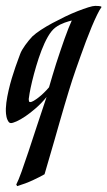

<svg xmlns="http://www.w3.org/2000/svg" viewBox="-69 -408 362 647"><path d="M81.1 179.2Q65.9 188 41.3 199.5Q16.6 210.9 -11.2 219.2L-14.2 213.9Q-6.8 199.7 3.7 170.4Q14.2 141.1 27.3 101.8Q40.5 62.5 55.7 15.6Q70.8 -31.2 87.9 -81.1Q70.8 -60.1 52 -43.7Q33.2 -27.3 16.6 -16.1Q0 -4.9 -13.2 1Q-26.4 6.8 -32.2 6.8Q-36.1 6.8 -38.8 3.9Q-41.5 1 -43.7 -3.9Q-45.9 -8.8 -47.1 -14.2Q-48.3 -19.5 -48.8 -24.9Q-50.3 -42 -47.6 -62.3Q-44.9 -82.5 -40 -103.5Q-35.2 -124.5 -29.1 -144.8Q-22.9 -165 -17.1 -181.9Q-11.2 -198.7 -6.8 -210.4Q-2.4 -222.2 -1 -226.1Q1 -231.9 5.6 -240Q10.3 -248 16.1 -256.1Q22 -264.2 28.1 -271.7Q34.2 -279.3 40 -285.2Q50.8 -295.4 68.6 -307.1Q86.4 -318.8 107.4 -330.1Q128.4 -341.3 150.6 -352.1Q172.9 -362.8 192.9 -370.6Q212.9 -378.4 228.5 -383.3Q244.1 -388.2 252 -388.2Q258.8 -388.2 263.9 -387.7Q269 -387.2 272 -386.2L272.9 -383.8Q266.6 -375.5 258.1 -357.9Q249.5 -340.3 240 -317.6Q230.5 -294.9 220.9 -269.3Q211.4 -243.7 202.6 -219.2Q193.8 -194.8 186.5 -173.8Q179.2 -152.8 174.8 -139.2Q169.9 -124.5 163.1 -102.1Q156.2 -79.6 148.2 -52.5Q140.1 -25.4 131.6 4.6Q123 34.7 114.3 65.2Q105.5 95.7 96.9 125Q88.4 154.3 81.1 179.2ZM33.2 -64Q37.1 -64 44.7 -68.4Q52.2 -72.8 61 -79.6Q69.8 -86.4 79.1 -95.5Q88.4 -104.5 96.2 -113.8Q101.1 -130.9 107.2 -151.4Q113.3 -171.9 120.1 -193.4Q127 -214.8 134.3 -236.3Q141.6 -257.8 148.4 -277.1Q155.3 -296.4 161.6 -312.3Q168 -328.1 172.9 -338.9Q168.9 -337.9 162.8 -336.2Q156.7 -334.5 149.2 -331.8Q141.6 -329.1 133.3 -325Q125 -320.8 117.2 -314.9Q104 -304.7 92.3 -284.2Q80.6 -263.7 70.8 -238Q61 -212.4 53 -185.1Q44.9 -157.7 39.3 -134.3Q33.7 -110.8 30.8 -94.2Q27.8 -77.6 27.8 -74.2Q27.8 -70.3 28.6 -67.1Q29.3 -64 33.2 -64Z"/></svg>

Font: Romanesco
Style: Regular
Weight: 400
Designer: Astigmatic (AOETI)
Foundry: Astigmatic (AOETI)
Version: Version 1.000